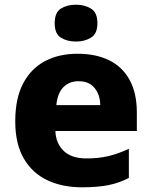

<svg xmlns="http://www.w3.org/2000/svg" viewBox="-20 -788 647 818"><path d="M329 10Q246 10 182 -20Q118 -50 81.5 -112.5Q45 -175 45 -271Q45 -369 78.5 -432.5Q112 -496 171.5 -527.5Q231 -559 310 -559Q389 -559 445.5 -531Q502 -503 532.5 -447Q563 -391 563 -309V-230H216Q218 -177 251.5 -145Q285 -113 348 -113Q400 -113 442 -123Q484 -133 529 -154V-30Q489 -9 443 0.5Q397 10 329 10ZM220 -340H407Q407 -383 383.5 -412.5Q360 -442 315 -442Q275 -442 250 -416.5Q225 -391 220 -340ZM304 -768Q340 -768 367.5 -751.5Q395 -735 395 -689Q395 -644 367.5 -627.5Q340 -611 304 -611Q266 -611 239.5 -627.5Q213 -644 213 -689Q213 -735 239.5 -751.5Q266 -768 304 -768Z"/></svg>

Font: Noto Sans Symbols ExtraBold
Style: Regular
Weight: 800
Version: Version 2.002